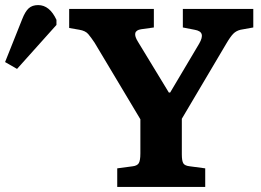

<svg xmlns="http://www.w3.org/2000/svg" viewBox="-261 -735 1027 755"><path d="M200 0V-73L260 -81Q278 -83 284.5 -93Q291 -103 291 -132V-266L111 -567Q97 -588 86 -601Q75 -614 51 -618L11 -625V-700H344V-627L294 -620Q254 -614 282 -570L403 -371H408L522 -563Q536 -587 532 -600.5Q528 -614 504 -618L458 -627V-700H735V-627L685 -618Q668 -614 656.5 -602.5Q645 -591 628 -562L454 -268V-128Q454 -102 460 -92.5Q466 -83 486 -81L546 -73V0ZM-194 -464 -241 -491 -174 -659Q-162 -690 -148 -702.5Q-134 -715 -111 -715Q-66 -715 -39 -657V-637Z"/></svg>

Font: Literata
Style: Bold
Weight: 700
Designer: Latin by Veronika Burian and Jose Scaglione. Greek by Irene Vlachou. Cyrillic by Vera Evstafieva.
Foundry: TypeTogether
Version: Version 3.103; ttfautohint (v1.8.4.7-5d5b);gftools[0.9.29]